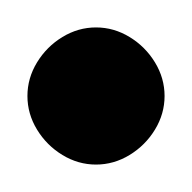

<svg xmlns="http://www.w3.org/2000/svg" viewBox="-20 -1180 140 140"><path d="M0 -1110Q0 -1097 7 -1085.5Q14 -1074 25.5 -1067Q37 -1060 50 -1060Q63 -1060 74.5 -1067Q86 -1074 93 -1085.5Q100 -1097 100 -1110Q100 -1123 93 -1134.5Q86 -1146 74.5 -1153Q63 -1160 50 -1160Q37 -1160 25.5 -1153Q14 -1146 7 -1134.5Q0 -1123 0 -1110Z"/></svg>

Font: Linefont
Style: Regular
Weight: 400
Monospace: yes
Version: Version 3.002;gftools[0.9.33]